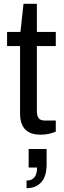

<svg xmlns="http://www.w3.org/2000/svg" viewBox="-20 -693 337 1005"><path d="M192 12Q85 12 85 -99V-452H17V-526H87L103 -673H173V-526H272V-452H173V-112Q173 -86 182.5 -74Q192 -62 216 -62H272V-4Q235 12 192 12ZM119 292V252Q174 252 174 184H130V87H224V166Q224 230 196 261Q168 292 119 292Z"/></svg>

Font: Archivo
Style: Regular
Weight: 400
Designer: Hector Gatti
Foundry: Omnibus-Type
Version: Version 2.001